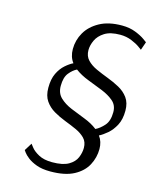

<svg xmlns="http://www.w3.org/2000/svg" viewBox="-113 -735 721 900"><g transform="rotate(15 247.5 -285.0)"><path d="M108 -288Q108 -330 121.5 -358Q135 -386 155 -403.5Q175 -421 192 -429Q172 -455 172 -493Q172 -536 193.5 -573.5Q215 -611 258.5 -635Q302 -659 367 -659Q404 -659 433 -647.5Q462 -636 478.5 -624Q495 -612 495 -612L481 -572Q481 -572 466 -583Q451 -594 425.5 -604.5Q400 -615 370 -615Q322 -615 294.5 -597.5Q267 -580 255.5 -555Q244 -530 244 -507Q244 -478 261.5 -459.5Q279 -441 306.5 -428.5Q334 -416 364.5 -404.5Q395 -393 422.5 -378Q450 -363 467.5 -339Q485 -315 485 -277Q485 -235 470 -206.5Q455 -178 434 -160Q413 -142 395 -133Q414 -108 414 -72Q414 -31 394.5 6Q375 43 332 66Q289 89 218 89Q178 89 151 79Q124 69 107.5 56Q91 43 84 33Q77 23 77 23L100 -14Q101 -13 112.5 2Q124 17 149.5 31Q175 45 215 45Q267 45 294.5 29Q322 13 332 -11Q342 -35 342 -58Q342 -87 325 -104.5Q308 -122 281.5 -134Q255 -146 225 -157.5Q195 -169 168.5 -184.5Q142 -200 125 -224.5Q108 -249 108 -288ZM162 -311Q162 -276 184 -255Q206 -234 239.5 -220Q273 -206 308.5 -192.5Q344 -179 371 -158Q392 -168 412 -190.5Q432 -213 432 -256Q432 -289 409.5 -308.5Q387 -328 352.5 -342Q318 -356 281 -370Q244 -384 216 -405Q197 -396 179.5 -374.5Q162 -353 162 -311Z"/></g></svg>

Font: Arsenal SC
Style: Italic
Weight: 400
Italic angle: -9.10001°
Designer: Andrij Shevchenko
Foundry: Stairsfor
Version: Version 2.001; ttfautohint (v1.8.4.7-5d5b)